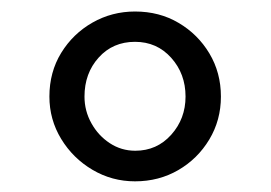

<svg xmlns="http://www.w3.org/2000/svg" viewBox="-20 -820 482 342"><path d="M220.5 -497Q179.5 -497 144.8 -517.5Q110 -538 89 -572.5Q68 -607 68 -648Q68 -691.5 89 -725.8Q110 -760 144.8 -779.8Q179.5 -799.5 220.5 -799.5Q264 -799.5 298.2 -779.2Q332.5 -759 353 -724.8Q373.5 -690.5 373.5 -648Q373.5 -606 352.8 -571.5Q332 -537 297.5 -517Q263 -497 220.5 -497ZM221 -551.5Q259.5 -551.5 285 -580Q310.5 -608.5 310.5 -648Q310.5 -688.5 285 -717Q259.5 -745.5 220.5 -745.5Q181 -745.5 155.8 -717.5Q130.5 -689.5 130.5 -648Q130.5 -622.5 142.8 -600.5Q155 -578.5 175.5 -565Q196 -551.5 221 -551.5Z"/></svg>

Font: Merriweather 96pt Black
Style: Regular
Weight: 900
Version: Version 2.100